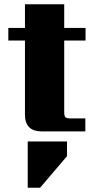

<svg xmlns="http://www.w3.org/2000/svg" viewBox="-20 -616 445 900"><path d="M110 264V47H294V116L168 264ZM381 -426H281V-92Q281 -72 286.5 -66.5Q292 -61 312 -61H380V0H176Q97 0 97 -79V-426H19V-485H97V-596H281V-485H381Z"/></svg>

Font: Sarpanch ExtraBold
Style: Regular
Weight: 800
Designer: Manushi Parikh (Devanagari and Latin), Jyotish Sonowal (Devanagari)
Foundry: Indian Type Foundry
Version: Version 2.004;PS 1.0;hotconv 1.0.78;makeotf.lib2.5.61930; tt